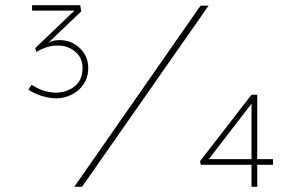

<svg xmlns="http://www.w3.org/2000/svg" viewBox="-20 -722 1135 742"><path d="M198 -342Q179 -342 159 -346.5Q139 -351 121 -358.5Q103 -366 90 -376L102 -394Q136 -374 157 -369Q178 -364 196 -364Q237 -364 268 -388Q299 -412 299 -459Q299 -499 270.5 -522.5Q242 -546 205 -546Q177 -546 154.5 -537.5Q132 -529 121 -521L116 -536L273 -686L278 -681H104V-702H290L294 -678L148 -539L132 -538Q158 -555 175 -561Q192 -567 209 -567Q257 -567 289 -535.5Q321 -504 321 -460Q321 -423 303 -396.5Q285 -370 256.5 -356Q228 -342 198 -342ZM267 0 755 -700H786L297 0ZM969 -107H1035V-85H969ZM777 -94V-107H962L952 -98V-338L960 -332ZM974 0H952V-92L962 -85H756L753 -99L952 -356H974Z"/></svg>

Font: Lexend Zetta Thin
Style: Regular
Weight: 250
Version: Version 1.007